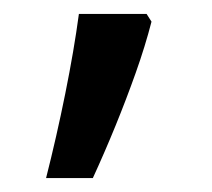

<svg xmlns="http://www.w3.org/2000/svg" viewBox="-20 -136 303 275"><path d="M190 -116 197 -105Q188 -70 174.5 -32Q161 6 145.5 44Q130 82 113 119H46Q61 60 73.5 -2Q86 -64 93 -116Z"/></svg>

Font: umalayalam85
Style: Book
Weight: 400
Designer: Jelle Bosma - Monotype Design Team
Foundry: Monotype Imaging Inc.
Version: Version 2.003